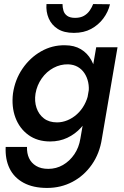

<svg xmlns="http://www.w3.org/2000/svg" viewBox="-20 -693 609 946"><path d="M8 31Q5 91 27 136.5Q49 182 96 207.5Q143 233 212 233Q280 233 337 203Q394 173 432.5 118Q471 63 482 -10L559 -460H454L376 -10Q369 34 346 67.5Q323 101 290 120Q257 139 218 139Q182 139 158 124.5Q134 110 123 86Q112 62 113 31ZM44 -233Q36 -167 56 -113.5Q76 -60 120 -28Q164 4 227 4Q273 4 311.5 -14Q350 -32 379.5 -64.5Q409 -97 428.5 -140.5Q448 -184 454 -233Q460 -280 454 -322Q448 -364 429.5 -397.5Q411 -431 378.5 -450.5Q346 -470 300 -470Q237 -471 182.5 -440Q128 -409 91 -355Q54 -301 44 -233ZM155 -232Q162 -273 185.5 -306.5Q209 -340 243.5 -358.5Q278 -377 316 -376Q343 -375 363 -363.5Q383 -352 396 -332.5Q409 -313 414.5 -287.5Q420 -262 416 -233Q410 -203 395.5 -176.5Q381 -150 359.5 -130.5Q338 -111 312.5 -100.5Q287 -90 261 -90Q222 -90 196.5 -109.5Q171 -129 160 -161.5Q149 -194 155 -232ZM209 -673Q206 -635 220 -602.5Q234 -570 264.5 -550.5Q295 -531 344 -531Q393 -531 429 -550.5Q465 -570 489 -602Q513 -634 522 -672L439 -673Q433 -657 422 -641Q411 -625 393.5 -615Q376 -605 350 -605Q325 -605 311 -615Q297 -625 292.5 -641Q288 -657 288 -673Z"/></svg>

Font: Jost Medium
Style: Italic
Weight: 500
Italic angle: -5°
Version: Version 3.710